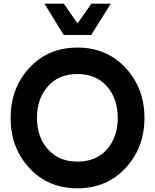

<svg xmlns="http://www.w3.org/2000/svg" viewBox="-20 -1020 847 1050"><path d="M223.1 -1000H329.1L403.8 -892.1L480 -1000H585.9L479 -829.1H328.1ZM403.8 9.8Q242.7 9.8 140.4 -101.1Q38.1 -211.9 38.1 -375Q38.1 -538.1 140.6 -648.9Q243.2 -759.8 403.8 -759.8Q564 -759.8 667 -648.4Q770 -537.1 770 -375Q770 -212.9 667 -101.6Q564 9.8 403.8 9.8ZM624 -375Q624 -480 564.9 -547.6Q505.9 -615.2 403.8 -615.2Q300.8 -615.2 241.5 -547.6Q182.1 -480 182.1 -375Q182.1 -271 241.9 -203.6Q301.8 -136.2 403.8 -136.2Q505.9 -136.2 564.9 -203.6Q624 -271 624 -375Z"/></svg>

Font: Oakes Grotesk
Style: Bold
Weight: 700
Designer: Samuel Oakes
Foundry: Samuel Oakes
Version: Version 1.0 | wf-rip DC20170320